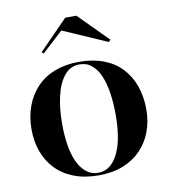

<svg xmlns="http://www.w3.org/2000/svg" viewBox="-83 -797 781 883"><g transform="rotate(-10 307.5 -355.5)"><path d="M307 -515Q372 -515 422 -496Q472 -477 506 -441Q540 -405 557.5 -355.5Q575 -306 575 -246Q575 -191 557.5 -143.5Q540 -96 506 -60.5Q472 -25 422.5 -5Q373 15 307 15Q241 15 190.5 -5Q140 -25 106.5 -60.5Q73 -96 56 -143.5Q39 -191 39 -246Q39 -306 57.5 -355.5Q76 -405 110.5 -441Q145 -477 195 -496Q245 -515 307 -515ZM308 -503Q265 -503 237 -469Q209 -435 195.5 -377Q182 -319 182 -246Q182 -195 189 -149.5Q196 -104 211.5 -70Q227 -36 251 -16.5Q275 3 307 3Q339 3 362.5 -16Q386 -35 402 -69.5Q418 -104 425 -149Q432 -194 432 -246Q432 -300 425 -347Q418 -394 403 -429Q388 -464 364.5 -483.5Q341 -503 308 -503ZM155 -581 146 -588 281 -726H333L468 -590L459 -581L253 -671Z"/></g></svg>

Font: Kalnia Thin Medium
Style: Regular
Weight: 500
Version: Version 1.105